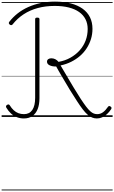

<svg xmlns="http://www.w3.org/2000/svg" viewBox="-20 -1440 1407 2365"><path d="M1173 19Q1142 19 1114 7.5Q1086 -4 1058 -28.5Q1030 -53 998.5 -94Q967 -135 928.5 -194.5Q890 -254 840 -334Q825 -360 810.5 -384Q796 -408 782 -431.5Q768 -455 754.5 -478Q741 -501 727 -524.5Q713 -548 699.5 -572Q686 -596 672 -621Q624 -620 591.5 -635.5Q559 -651 559 -680Q559 -701 574.5 -711.5Q590 -722 612 -722Q638 -722 660.5 -711Q683 -700 701 -678Q781 -692 847 -729Q913 -766 961 -819.5Q1009 -873 1034.5 -940Q1060 -1007 1060 -1083Q1060 -1150 1033 -1203Q1006 -1256 954 -1292.5Q902 -1329 826.5 -1348Q751 -1367 654 -1367Q541 -1367 445 -1341Q349 -1315 271 -1264Q193 -1213 134 -1138Q128 -1132 120 -1130.5Q112 -1129 103 -1135Q91 -1143 89 -1152.5Q87 -1162 94 -1171Q139 -1229 197.5 -1275Q256 -1321 327.5 -1353Q399 -1385 481.5 -1402.5Q564 -1420 657 -1420Q768 -1420 853.5 -1397.5Q939 -1375 998.5 -1332Q1058 -1289 1088.5 -1227Q1119 -1165 1119 -1085Q1119 -1019 1100.5 -959Q1082 -899 1048 -846Q1014 -793 965.5 -751Q917 -709 857 -679Q797 -649 726 -634Q738 -614 750 -593.5Q762 -573 774.5 -552Q787 -531 800 -509Q813 -487 826.5 -464Q840 -441 854.5 -417Q869 -393 884 -367Q935 -282 973.5 -223.5Q1012 -165 1040.5 -127.5Q1069 -90 1092 -69.5Q1115 -49 1135.5 -41.5Q1156 -34 1177 -34Q1216 -34 1248 -57Q1280 -80 1310 -124Q1316 -133 1324.5 -134Q1333 -135 1344 -126Q1353 -120 1353.5 -111.5Q1354 -103 1349 -95Q1326 -60 1297.5 -34Q1269 -8 1237.5 5.5Q1206 19 1173 19ZM274 19Q228 19 188 3.5Q148 -12 115.5 -42Q83 -72 58 -114Q52 -125 54.5 -133.5Q57 -142 67 -148Q78 -155 86 -153.5Q94 -152 100 -143Q122 -107 148.5 -82.5Q175 -58 206.5 -46Q238 -34 275 -34Q343 -34 378 -85.5Q413 -137 413 -235V-1203Q413 -1214 419 -1218.5Q425 -1223 439 -1223Q453 -1223 459.5 -1218.5Q466 -1214 466 -1204V-230Q466 -152 444 -96.5Q422 -41 379 -11Q336 19 274 19ZM0 895H1367V905H0ZM0 -20H1367V0H0ZM0 -505H1367V-500H0ZM0 -1415H1367V-1405H0Z"/></svg>

Font: Playwrite BE WAL Guides
Style: Regular
Weight: 400
Designer: Veronika Burian, José Scaglione
Foundry: TypeTogether
Version: Version 1.003